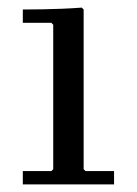

<svg xmlns="http://www.w3.org/2000/svg" viewBox="-20 -485 360 505"><path d="M205 -35H280V0H40V-35H115L120 -40V-420L115 -425H40V-460Q66 -460 91.5 -460.5Q117 -461 143 -462Q169 -463 195 -465L200 -460V-40Z"/></svg>

Font: Brygada 1918
Style: Regular
Weight: 400
Designer: Mateusz Machalski | Borys Kosmynka | Przemek Hoffer
Foundry: NIEPODLEGLA 2018
Version: Version 3.006